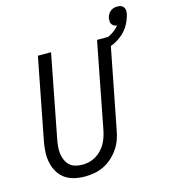

<svg xmlns="http://www.w3.org/2000/svg" viewBox="-120 -908 897 1016"><g transform="rotate(-15 328.5 -400.5)"><path d="M221 12Q191 12 162.5 5.5Q134 -1 111.5 -17Q89 -33 75 -57Q61 -81 55 -109Q49 -137 50.5 -167Q52 -197 58 -227L144 -670H216L128 -215Q124 -195 122.5 -175.5Q121 -156 123.5 -137.5Q126 -119 133.5 -102.5Q141 -86 154 -74Q167 -62 185 -57Q203 -52 223 -52Q241 -52 259 -56Q277 -60 294.5 -70Q312 -80 326 -94Q340 -108 350 -125Q360 -142 366 -159.5Q372 -177 376 -195L468 -670H540L445 -183Q441 -158 432 -132.5Q423 -107 407.5 -84Q392 -61 370.5 -41.5Q349 -22 324.5 -10Q300 2 273.5 7Q247 12 221 12ZM491 -606 478 -653Q493 -657 508 -662Q523 -667 538 -674.5Q553 -682 566 -692.5Q579 -703 590 -716Q581 -717 574 -721Q567 -725 562.5 -731.5Q558 -738 557.5 -747Q557 -756 558 -764Q560 -774 565 -783.5Q570 -793 578 -800Q586 -807 596.5 -810Q607 -813 617 -813Q627 -813 636 -810Q645 -807 650.5 -799.5Q656 -792 657 -782.5Q658 -773 656 -763Q650 -735 635.5 -708Q621 -681 598 -660.5Q575 -640 547.5 -627Q520 -614 491 -606Z"/></g></svg>

Font: Lode
Style: Italic
Weight: 400
Italic angle: -11°
Monospace: yes
Designer: Belleve Invis
Foundry: Belleve Invis
Version: Version 29.2.0; ttfautohint (v1.8.3)